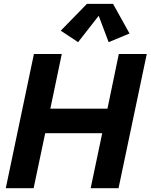

<svg xmlns="http://www.w3.org/2000/svg" viewBox="-20 -986 789 1006"><path d="M10.3 0 157.7 -703.1H303.7L243.7 -416.5H543L602.5 -703.1H749L601.1 0H455.1L515.6 -288.1H216.8L156.2 0ZM389.2 -765.1 298.3 -825.2 435.5 -965.8H572.3L658.7 -810.5L549.3 -765.1L497.1 -903.3Z"/></svg>

Font: Schibsted Grotesk
Style: Bold Italic
Weight: 700
Italic angle: -12°
Designer: Bakken & Baeck AS, Henrik Kongsvoll
Foundry: Schibsted ASA
Version: Version 1.100;gftools[0.9.25]